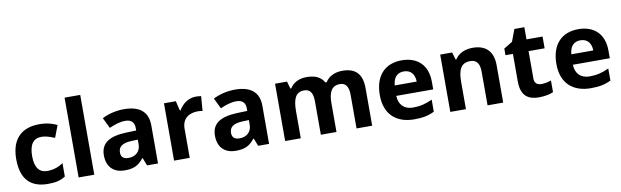

<svg xmlns="http://www.w3.org/2000/svg" viewBox="-46 -1275 5829 1801"><g transform="rotate(-10 2868.0 -375.0)"><path d="M300 10C376 10 420 -2 466 -31V-158C420 -128 375 -111 313 -111C239 -111 197 -162 197 -271C197 -381 235 -436 313 -436C353 -436 392 -423 439 -404L483 -519C442 -539 388 -556 313 -556C154 -556 45 -470 45 -270C45 -76 137 10 300 10Z M741 0V-760H592V0Z M1121 -557C1044 -557 970 -538 912 -508L961 -407C1012 -430 1062 -447 1115 -447C1168 -447 1200 -421 1200 -364V-340L1105 -337C942 -331 861 -279 861 -163C861 -45 933 10 1030 10C1121 10 1164 -15 1211 -74H1215L1244 0H1348V-364C1348 -494 1267 -557 1121 -557ZM1142 -251 1200 -253V-208C1200 -138 1150 -99 1086 -99C1043 -99 1014 -116 1014 -162C1014 -214 1046 -248 1142 -251Z M1806 -556C1733 -556 1675 -510 1643 -454H1636L1614 -546H1501V0H1650V-278C1650 -381 1724 -417 1801 -417C1814 -417 1835 -415 1845 -412L1856 -552C1844 -554 1821 -556 1806 -556Z M2179 -557C2102 -557 2028 -538 1970 -508L2019 -407C2070 -430 2120 -447 2173 -447C2226 -447 2258 -421 2258 -364V-340L2163 -337C2000 -331 1919 -279 1919 -163C1919 -45 1991 10 2088 10C2179 10 2222 -15 2269 -74H2273L2302 0H2406V-364C2406 -494 2325 -557 2179 -557ZM2200 -251 2258 -253V-208C2258 -138 2208 -99 2144 -99C2101 -99 2072 -116 2072 -162C2072 -214 2104 -248 2200 -251Z M3200 -556C3137 -556 3072 -532 3039 -476H3026C2996 -531 2940 -556 2860 -556C2797 -556 2734 -532 2701 -476H2693L2673 -546H2559V0H2708V-257C2708 -373 2734 -437 2817 -437C2873 -437 2899 -397 2899 -319V0H3048V-274C3048 -379 3078 -437 3157 -437C3213 -437 3239 -397 3239 -319V0H3388V-356C3388 -496 3324 -556 3200 -556Z M3766 -556C3612 -556 3508 -460 3508 -269C3508 -80 3624 10 3788 10C3872 10 3926 -2 3980 -29V-144C3919 -115 3865 -101 3795 -101C3711 -101 3662 -152 3659 -236H4011V-308C4011 -467 3917 -556 3766 -556ZM3767 -450C3837 -450 3870 -401 3871 -335H3662C3668 -414 3709 -450 3767 -450Z M4442 -556C4374 -556 4309 -532 4274 -476H4266L4246 -546H4132V0H4281V-257C4281 -373 4308 -437 4399 -437C4460 -437 4487 -397 4487 -319V0H4636V-356C4636 -496 4559 -556 4442 -556Z M5019 -109C4980 -109 4954 -129 4954 -171V-434H5107V-546H4954V-662H4859L4816 -547L4734 -497V-434H4805V-171C4805 -30 4878 10 4976 10C5032 10 5081 -1 5113 -15V-126C5082 -116 5052 -109 5019 -109Z M5448 -556C5294 -556 5190 -460 5190 -269C5190 -80 5306 10 5470 10C5554 10 5608 -2 5662 -29V-144C5601 -115 5547 -101 5477 -101C5393 -101 5344 -152 5341 -236H5693V-308C5693 -467 5599 -556 5448 -556ZM5449 -450C5519 -450 5552 -401 5553 -335H5344C5350 -414 5391 -450 5449 -450Z"/></g></svg>

Font: Noto Sans Lisu
Style: Bold
Weight: 700
Designer: Monotype Design Team. David Williams.
Foundry: Monotype Imaging Inc.
Version: Version 2.102